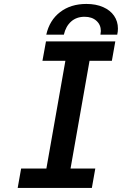

<svg xmlns="http://www.w3.org/2000/svg" viewBox="-20 -930 640 950"><path d="M84.5 -96H209.5L303.5 -629H190L207.5 -725H550.5L533.5 -629H423L329 -96H451.5L434.5 0H67.5ZM407.5 -910.5Q454.5 -910.5 490 -895Q525.5 -879.5 544.5 -851.8Q563.5 -824 563.5 -788.5Q563.5 -773 560 -758.5H477Q479 -770.5 479 -776.5Q479 -807.5 457 -827.2Q435 -847 398.5 -847Q358.5 -847 332 -823.5Q305.5 -800 296 -758.5H209Q225 -830 277.5 -870.2Q330 -910.5 407.5 -910.5Z"/></svg>

Font: JuliaMono SemiBold
Style: Italic
Weight: 600
Italic angle: -9°
Monospace: yes
Designer: cormullion
Foundry: corm
Version: Version 0.056; ttfautohint (v1.8.4)